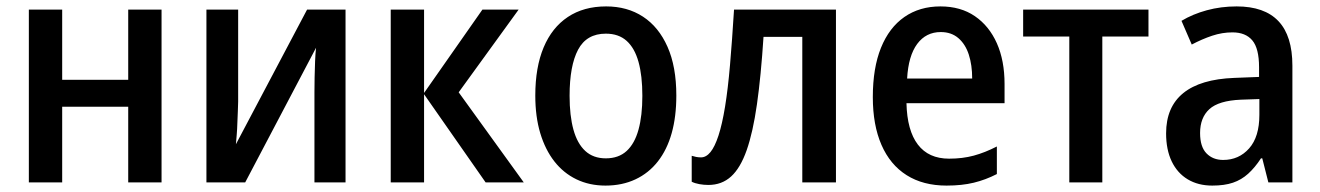

<svg xmlns="http://www.w3.org/2000/svg" viewBox="-20 -569 4119 599"><path d="M174 -539V-320H380V-539H484V0H380V-236H174V0H70V-539Z M723 -252Q723 -239 722 -221.5Q721 -204 720.5 -185Q720 -166 718.5 -148.5Q717 -131 716 -119L938 -539H1058V0H961V-281Q961 -302 961.5 -327.5Q962 -353 963 -378Q964 -403 966 -420L745 0H624V-539H723Z M1485 -539H1598L1411 -281L1614 0H1495L1303 -275V0H1199V-539H1303V-279Z M2090 -271Q2090 -205 2075.5 -153.5Q2061 -102 2032.5 -65.5Q2004 -29 1962.5 -9.5Q1921 10 1869 10Q1819 10 1778.5 -9.5Q1738 -29 1709.5 -65.5Q1681 -102 1665.5 -153.5Q1650 -205 1650 -271Q1650 -359 1676 -421Q1702 -483 1751.5 -516Q1801 -549 1871 -549Q1937 -549 1986 -517Q2035 -485 2062.5 -423Q2090 -361 2090 -271ZM1757 -270Q1757 -208 1769 -164.5Q1781 -121 1806 -98Q1831 -75 1870 -75Q1910 -75 1935 -98Q1960 -121 1972 -164.5Q1984 -208 1984 -270Q1984 -333 1972 -376Q1960 -419 1935 -441.5Q1910 -464 1870 -464Q1810 -464 1783.5 -414Q1757 -364 1757 -270Z M2588 0H2483V-454H2362Q2354 -331 2341.5 -243.5Q2329 -156 2309.5 -100.5Q2290 -45 2261 -18.5Q2232 8 2190 8Q2176 8 2162 5.5Q2148 3 2138 -2V-83Q2144 -81 2151.5 -79.5Q2159 -78 2167 -78Q2183 -78 2196.5 -94.5Q2210 -111 2221.5 -146Q2233 -181 2242 -236Q2251 -291 2257.5 -366.5Q2264 -442 2270 -539H2588Z M2914 -549Q2977 -549 3021.5 -518.5Q3066 -488 3090 -434Q3114 -380 3114 -307V-247H2808Q2810 -162 2843.5 -118Q2877 -74 2941 -74Q2983 -74 3018 -83.5Q3053 -93 3090 -112V-26Q3055 -8 3018 1Q2981 10 2933 10Q2860 10 2808.5 -22.5Q2757 -55 2730 -117Q2703 -179 2703 -266Q2703 -357 2728.5 -420Q2754 -483 2801.5 -516Q2849 -549 2914 -549ZM2915 -469Q2869 -469 2841.5 -432Q2814 -395 2810 -324H3013Q3013 -366 3002.5 -398.5Q2992 -431 2970 -450Q2948 -469 2915 -469Z M3563 -455H3419V0H3316V-455H3172V-539H3563Z M3838 -549Q3925 -549 3968.5 -503Q4012 -457 4012 -364V0H3937L3918 -75H3914Q3895 -46 3874 -27Q3853 -8 3826.5 1Q3800 10 3762 10Q3718 10 3685.5 -9.5Q3653 -29 3635.5 -65.5Q3618 -102 3618 -153Q3618 -235 3671.5 -278.5Q3725 -322 3831 -326L3908 -329V-359Q3908 -418 3887 -443Q3866 -468 3825 -468Q3793 -468 3761.5 -457.5Q3730 -447 3698 -430L3666 -504Q3701 -525 3745 -537Q3789 -549 3838 -549ZM3851 -258Q3782 -255 3753 -228.5Q3724 -202 3724 -154Q3724 -111 3744 -90.5Q3764 -70 3796 -70Q3845 -70 3877 -106Q3909 -142 3909 -211V-260Z"/></svg>

Font: Noto Sans Display SemiCondensed Medium
Style: Regular
Weight: 500
Width: 4
Designer: Monotype Design Team
Foundry: Monotype Imaging Inc.
Version: Version 2.003